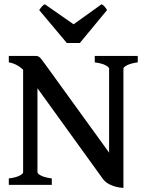

<svg xmlns="http://www.w3.org/2000/svg" viewBox="-20 -882 699 916"><path d="M22 -30.8Q54.7 -34.7 72.5 -43.7Q90.3 -52.7 90.3 -60.5V-549.8Q58.6 -578.6 22 -584.5V-615.2H147.5Q157.2 -615.2 162.8 -612.8Q168.5 -610.4 174.6 -603.3Q180.7 -596.2 194.3 -577.1L500.5 -153.8V-554.2Q500.5 -561.5 483.9 -570.6Q467.3 -579.6 432.1 -584.5V-615.2H637.2V-584.5Q604.5 -580.1 586.7 -571Q568.8 -562 568.8 -554.2V14.6Q532.2 11.7 507.8 0.2Q483.4 -11.2 471.7 -27.3L158.7 -460.9V-60.5Q158.7 -53.2 175.8 -44.2Q192.9 -35.2 227.1 -30.8V0H22ZM298.8 -676.8 167 -834Q174.8 -845.2 180.7 -851.6Q186.5 -857.9 193.8 -861.8L331.1 -766.1L464.8 -861.8Q472.7 -857.9 478.5 -851.3Q484.4 -844.7 490.7 -834L360.8 -676.8Z"/></svg>

Font: David Libre Medium
Style: Regular
Weight: 500
Version: Version 1.000